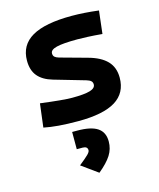

<svg xmlns="http://www.w3.org/2000/svg" viewBox="-121 -613 828 997"><g transform="rotate(-15 293.0 -115.0)"><path d="M252.9 9.8Q193.8 9.8 148.2 6.1Q102.5 2.4 67.9 -4.9L83.5 -131.3Q145 -123.5 187 -119.6Q229 -115.7 252.9 -115.7Q319.3 -115.7 349.1 -124.8Q378.9 -133.8 378.9 -153.8Q378.9 -165.5 371.6 -172.4Q364.3 -179.2 348.1 -184.1L179.7 -232.9Q127.9 -248 101.8 -279.1Q75.7 -310.1 75.7 -362.3Q75.7 -445.8 146 -486.6Q216.3 -527.3 359.4 -527.3Q392.6 -527.3 428.5 -524.9Q464.4 -522.5 504.4 -517.6L490.2 -395Q445.8 -398.9 412.6 -400.4Q379.4 -401.9 356.4 -401.9Q279.8 -401.9 245.4 -393.3Q210.9 -384.8 210.9 -365.2Q210.9 -353 218 -346.4Q225.1 -339.8 240.2 -335.4L385.3 -295.4Q452.1 -277.3 485.1 -242.9Q518.1 -208.5 518.1 -153.3Q518.1 -70.8 452.6 -30.5Q387.2 9.8 252.9 9.8ZM288.6 296.9 201.2 233.9Q237.3 205.1 250.7 191.7Q264.2 178.2 264.2 169.4Q264.2 148.4 238.3 148.4H206.5V55.7H233.4Q307.6 55.7 342.5 79.1Q377.4 102.5 377.4 151.9Q377.4 192.4 356.2 225.6Q335 258.8 288.6 296.9Z"/></g></svg>

Font: Cascadia Code
Style: Regular
Weight: 400
Monospace: yes
Designer: Aaron Bell
Foundry: Saja Typeworks
Version: Version 2106.017